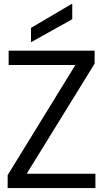

<svg xmlns="http://www.w3.org/2000/svg" viewBox="-20 -958 524 978"><path d="M19 0V-66L364 -627H24V-700H462V-634L116 -73H466V0ZM138 -743V-816L345 -938H348V-860Z"/></svg>

Font: DM Sans 36pt
Style: Regular
Weight: 400
Designer: Colophon Foundry, Jonny Pinhorn
Foundry: Colophon Foundry
Version: Version 4.004;gftools[0.9.30]